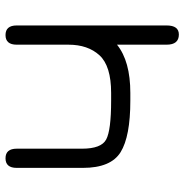

<svg xmlns="http://www.w3.org/2000/svg" viewBox="-6 -662 675 703"><g transform="rotate(90 331.5 -310.5)"><path d="M320.3 -379.9Q221.7 -379.9 182.6 -337.4Q143.6 -294.9 143.6 -223.6V-34.2Q143.6 6.8 108.4 6.8Q73.2 6.8 73.2 -34.2V-583Q73.2 -627.9 106.4 -627.9Q143.6 -627.9 143.6 -583V-401.4Q204.1 -450.2 320.3 -450.2H348.6Q479.5 -450.2 537.1 -414.6Q594.7 -378.9 594.7 -276.4V-34.2Q594.7 6.8 559.6 6.8Q524.4 6.8 524.4 -34.2V-273.4Q524.4 -343.8 490.7 -361.8Q457 -379.9 348.6 -379.9Z"/></g></svg>

Font: Jura
Style: DemiBold
Weight: 600
Version: Version 2.5